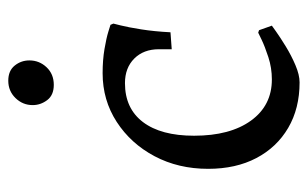

<svg xmlns="http://www.w3.org/2000/svg" viewBox="-160 -572 744 464"><g transform="rotate(-90 212.0 -340.0)"><path d="M245 12Q182 12 135 -15.5Q88 -43 62 -92.5Q36 -142 36 -209Q36 -281 66.5 -338.5Q97 -396 149.5 -430Q202 -464 267 -464Q299 -464 325.5 -459.5Q352 -455 368 -450Q384 -445 384 -445L387 -438Q387 -438 382.5 -420Q378 -402 373 -370.5Q368 -339 366 -300L325 -297V-328Q325 -365 302.5 -387.5Q280 -410 243 -410Q182 -410 149 -366.5Q116 -323 116 -243Q116 -156 152.5 -105.5Q189 -55 252 -55Q280 -55 306 -63.5Q332 -72 348.5 -80Q365 -88 365 -88L371 -86L382 -55Q382 -55 368 -45Q354 -35 332 -21.5Q310 -8 286.5 2Q263 12 245 12ZM239 -582Q214 -582 202 -598Q190 -614 190 -633Q190 -657 207 -674.5Q224 -692 249 -692Q273 -692 285.5 -676.5Q298 -661 298 -641Q298 -617 281.5 -599.5Q265 -582 239 -582Z"/></g></svg>

Font: Alegreya
Style: Regular
Weight: 400
Designer: Juan Pablo del Peral
Foundry: Huerta Tipografica
Version: Version 2.009